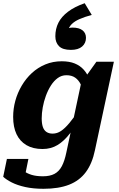

<svg xmlns="http://www.w3.org/2000/svg" viewBox="-47 -932 739 1197"><path d="M481 -912 525 -839Q481 -827 450 -813.5Q419 -800 401 -782.5Q383 -765 376 -739Q374 -735 370.5 -735.5Q367 -736 364 -739Q361 -742 361 -746Q369 -753 380.5 -756.5Q392 -760 405 -760Q446 -760 467.5 -743Q489 -726 489 -696Q489 -663 465 -642Q441 -621 395 -621Q344 -621 321 -644Q298 -667 298 -706Q298 -752 317 -790Q336 -828 377 -859Q418 -890 481 -912ZM367 17 461 -425 468 -427 554 -547H663L545 4Q528 87 488.5 140.5Q449 194 384 219.5Q319 245 224 245Q160 245 110.5 234Q61 223 26.5 205.5Q-8 188 -27 170L-4 59H130L104 188Q91 185 83 175Q75 165 71.5 152Q68 139 69 127Q70 115 75 109Q87 123 105 136.5Q123 150 151.5 158.5Q180 167 221 167Q264 167 292.5 152Q321 137 338.5 104Q356 71 367 17ZM526 -368 476 -344Q469 -380 456 -406.5Q443 -433 421.5 -448Q400 -463 367 -463Q337 -463 313 -445.5Q289 -428 270.5 -399Q252 -370 239 -334.5Q226 -299 219.5 -262.5Q213 -226 213 -194Q213 -162 220 -141Q227 -120 242.5 -109.5Q258 -99 281 -99Q309 -99 333.5 -115.5Q358 -132 385.5 -165Q413 -198 446 -247L463 -212Q425 -147 389 -100Q353 -53 312 -28Q271 -3 218 -3Q159 -3 118 -27Q77 -51 56 -95.5Q35 -140 35 -203Q35 -254 48.5 -303.5Q62 -353 88.5 -398Q115 -443 152 -477Q189 -511 236 -530.5Q283 -550 338 -550Q385 -550 418.5 -536.5Q452 -523 474.5 -498Q497 -473 509.5 -440Q522 -407 526 -368Z"/></svg>

Font: Roboto Serif 20pt
Style: Bold Italic
Weight: 700
Italic angle: -10°
Version: Version 1.007